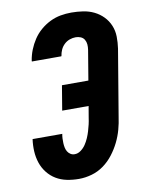

<svg xmlns="http://www.w3.org/2000/svg" viewBox="-85 -804 669 873"><g transform="rotate(-10 250.0 -367.5)"><path d="M209 8Q180 8 153 2.5Q126 -3 103.5 -16.5Q81 -30 64.5 -51Q48 -72 39.5 -97.5Q31 -123 29.5 -151Q28 -179 32 -207H169Q167 -197 166.5 -186Q166 -175 166.5 -164.5Q167 -154 169 -144Q171 -134 176 -125.5Q181 -117 189.5 -111.5Q198 -106 209 -106Q224 -106 237.5 -116Q251 -126 260 -139.5Q269 -153 275.5 -168Q282 -183 286.5 -198Q291 -213 294.5 -228Q298 -243 300 -258L309 -311H187L206 -425H328L351 -563Q353 -576 352 -588Q351 -600 345 -610Q339 -620 328 -624.5Q317 -629 305 -629Q291 -629 277 -624Q263 -619 252 -608.5Q241 -598 235 -584.5Q229 -571 227 -557Q227 -556 226.5 -556Q226 -556 226 -555H90Q90 -556 90 -557Q90 -558 90 -559Q94 -584 103.5 -608Q113 -632 127.5 -654Q142 -676 162.5 -693.5Q183 -711 206.5 -722.5Q230 -734 255 -738.5Q280 -743 305 -743Q332 -743 359 -739Q386 -735 409.5 -723.5Q433 -712 451 -693.5Q469 -675 479 -651Q489 -627 489.5 -599.5Q490 -572 486 -545L435 -240Q431 -210 423 -181Q415 -152 401.5 -124.5Q388 -97 368.5 -71.5Q349 -46 323.5 -27.5Q298 -9 268 -0.5Q238 8 209 8Z"/></g></svg>

Font: Iosevka SS04 Heavy
Style: Italic
Weight: 900
Italic angle: -9°
Monospace: yes
Designer: Belleve Invis
Foundry: Belleve Invis
Version: Version 19.0.0; ttfautohint (v1.8.4)